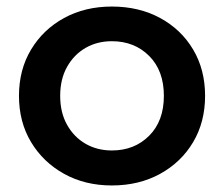

<svg xmlns="http://www.w3.org/2000/svg" viewBox="-20 -560 686 587"><path d="M322 7Q240 7 176 -28.5Q112 -64 75 -125.5Q38 -187 38 -267Q38 -347 75 -408.5Q112 -470 176 -505Q240 -540 322 -540Q405 -540 469.5 -505Q534 -470 570.5 -408.5Q607 -347 607 -267Q607 -187 570.5 -125.5Q534 -64 469.5 -28.5Q405 7 322 7ZM322 -100Q391 -100 436 -145Q481 -190 481 -267Q481 -344 436 -389Q391 -434 322 -434Q277 -434 241.5 -413.5Q206 -393 185 -355.5Q164 -318 164 -267Q164 -216 185 -178.5Q206 -141 241.5 -120.5Q277 -100 322 -100Z"/></svg>

Font: Montserrat SemiBold
Style: Regular
Weight: 600
Designer: Julieta Ulanovsky
Foundry: Julieta Ulanovsky
Version: Version 9.000; ttfautohint (v1.8.4.7-5d5b)